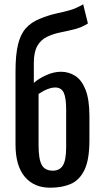

<svg xmlns="http://www.w3.org/2000/svg" viewBox="-20 -863 478 891"><path d="M215 8Q139 9 95.5 -42Q52 -93 52 -192V-532Q52 -608 63.5 -656Q75 -704 100 -732Q125 -760 165 -776Q207 -793 240 -800Q273 -807 303.5 -815.5Q334 -824 366 -843L388 -754Q360 -736 326.5 -727.5Q293 -719 260 -712.5Q227 -706 198 -692Q169 -678 153 -649.5Q137 -621 137 -571V-478Q157 -497 193 -513.5Q229 -530 263 -530Q299 -530 329 -511Q359 -492 377 -446.5Q395 -401 395 -323V-213Q395 -122 372 -74.5Q349 -27 308.5 -9.5Q268 8 215 8ZM225 -71Q257 -71 272 -95.5Q287 -120 287 -180V-355Q287 -410 275.5 -433.5Q264 -457 236 -457Q221 -457 201 -449.5Q181 -442 159 -427V-189Q159 -125 173.5 -98Q188 -71 225 -71Z"/></svg>

Font: Oswald
Style: Regular
Weight: 400
Designer: Vernon Adams
Foundry: Vernon Adams
Version: Version 4.103; ttfautohint (v1.8.3)